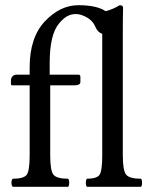

<svg xmlns="http://www.w3.org/2000/svg" viewBox="-20 -718 599 738"><path d="M373 -563V-588Q355 -594 346 -616Q337 -638 314 -651Q291 -664 272 -664Q253 -664 238 -655.5Q223 -647 207 -628Q171 -585 171 -476V-431H281Q289 -431 289 -423V-403Q289 -390 266 -390H173V-122Q173 -62 185.5 -46.5Q198 -31 242 -31Q246 -27 246 -15.5Q246 -4 242 0H29Q24 -5 24 -15.5Q24 -26 29 -31Q71 -31 82.5 -46Q94 -61 94 -122V-390H27Q22 -390 22 -396V-409Q22 -417 27.5 -424Q33 -431 45 -431H94V-459Q94 -574 152.5 -636Q211 -698 281.5 -698Q352 -698 386 -675Q414 -682 440 -698Q453 -698 453 -688Q452 -648 452 -583V-122Q452 -62 465 -46.5Q478 -31 522 -31Q526 -27 526 -15.5Q526 -4 522 0H314Q310 -4 310 -15.5Q310 -27 314 -31Q352 -31 362.5 -46Q373 -61 373 -122Z"/></svg>

Font: Ponomar Unicode TT
Style: Regular
Weight: 400
Designer: Vladislav V. Dorosh, Yuri A.W. Shardt, Nikita Simmons, Aleksandr Andreev
Foundry: Ponomar Project
Version: 1.1